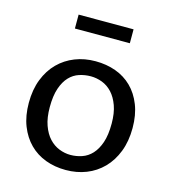

<svg xmlns="http://www.w3.org/2000/svg" viewBox="-101 -735 740 827"><g transform="rotate(15 269.0 -321.5)"><path d="M499 -240Q499 -181 481 -134.5Q463 -88 431.5 -56Q400 -24 358 -7.5Q316 9 267 9Q218 9 176.5 -6.5Q135 -22 104.5 -52.5Q74 -83 56.5 -127.5Q39 -172 39 -230Q39 -289 57 -335Q75 -381 106.5 -412.5Q138 -444 180 -460.5Q222 -477 271 -477Q320 -477 361.5 -462Q403 -447 433.5 -417Q464 -387 481.5 -342.5Q499 -298 499 -240ZM407 -235Q407 -282 395 -315Q383 -348 363.5 -369Q344 -390 319 -399.5Q294 -409 268 -409Q242 -409 217 -401Q192 -393 173 -373Q154 -353 142.5 -319.5Q131 -286 131 -235Q131 -188 143 -154.5Q155 -121 174.5 -100Q194 -79 219 -69Q244 -59 270 -59Q296 -59 321 -67.5Q346 -76 365 -96.5Q384 -117 395.5 -150.5Q407 -184 407 -235ZM393 -652V-590H148V-652Z"/></g></svg>

Font: Mukta
Style: Regular
Weight: 400
Designer: Girish Dalvi and Yashodeep Gholap
Foundry: Ek Type
Version: Version 2.538;PS 1.001;hotconv 16.6.51;makeotf.lib2.5.65220;